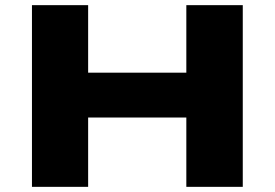

<svg xmlns="http://www.w3.org/2000/svg" viewBox="-20 -725 1066 745"><path d="M104 0V-705H322V-443H703V-705H922V0H703V-269H322V0Z"/></svg>

Font: Nunito Sans 7pt Expanded Black
Style: Regular
Weight: 900
Width: 7
Designer: Vernon Adams
Foundry: Vernon Adams
Version: Version 3.101;gftools[0.9.27]